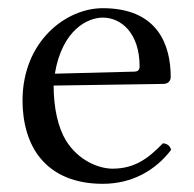

<svg xmlns="http://www.w3.org/2000/svg" viewBox="-20 -439 475 469"><path d="M378 -89C343 -53 310 -27 255 -27C221 -27 171 -47 141 -96C122 -127 111 -175 111 -230L379 -234C390 -234 397 -241 397 -251C397 -331 364 -419 231 -419C141 -419 35 -338 35 -193C35 -140 49 -87 80 -51C112 -13 162 10 231 10C303 10 360 -23 398 -73C395 -83 389 -88 378 -89ZM114 -259C132 -367 195 -396 231 -396C277 -396 321 -357 321 -277C321 -268 317 -264 307 -264Z"/></svg>

Font: Libertinus Serif Display
Style: Regular
Weight: 400
Designer: Philipp H. Poll, Khaled Hosny
Foundry: Caleb Maclennan
Version: Version 7.050;RELEASE